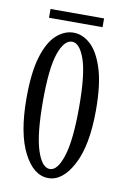

<svg xmlns="http://www.w3.org/2000/svg" viewBox="-74 -644 460 701"><g transform="rotate(10 156.0 -293.0)"><path d="M154.5 11Q100 11 63 -61Q26 -133 26 -263.5Q26 -359 43.8 -417Q61.5 -475 91 -501.5Q120.5 -528 154.5 -528Q188 -528 217.2 -501.5Q246.5 -475 265 -417Q283.5 -359 283.5 -263.5Q283.5 -133 245.8 -61Q208 11 154.5 11ZM154.5 -22.5Q183 -22.5 202 -81.5Q221 -140.5 221 -263.5Q221 -385 202 -439.8Q183 -494.5 154.5 -494.5Q125 -494.5 106 -439.8Q87 -385 87 -263.5Q87 -140.5 106 -81.5Q125 -22.5 154.5 -22.5ZM56 -566V-598.5H254.5V-566Z"/></g></svg>

Font: Imbue 10pt Light
Style: Regular
Weight: 300
Designer: Tyler Finck
Foundry: Etcetera Type Company
Version: Version 1.102; ttfautohint (v1.8.3)